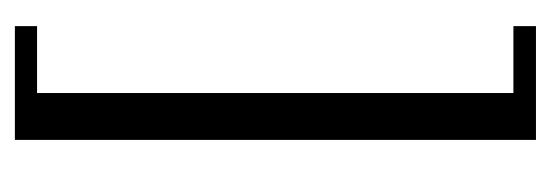

<svg xmlns="http://www.w3.org/2000/svg" viewBox="-261 -479 740 258"><g transform="rotate(90 109.0 -350.0)"><path d="M15.1 0V-29.8H105V-669.9H15.1V-700.2H168V0Z"/></g></svg>

Font: Cakra Normal
Style: Regular
Weight: 400
Designer: Lucia Kollert, Vojtech Kollert
Foundry: OoM Type
Version: Version 1.000;Glyphs 3.1.1 (3148)